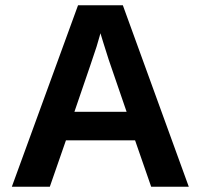

<svg xmlns="http://www.w3.org/2000/svg" viewBox="-20 -708 762 728"><path d="M553.2 0 492.2 -175.8H230L168.9 0H24.9L275.9 -688H445.8L695.8 0ZM360.8 -582 357.9 -571.3Q353 -553.7 346.2 -531.2Q339.4 -508.8 262.2 -284.2H460L392.1 -481.9L371.1 -548.3Z"/></svg>

Font: Arial
Style: Bold
Weight: 700
Designer: Steve Matteson
Foundry: Ascender Corporation
Version: Version 2.00.3